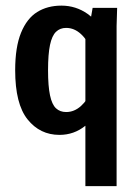

<svg xmlns="http://www.w3.org/2000/svg" viewBox="-20 -465 478 673"><path d="M279.3 -347.7H289.1L304.7 -437.5H390.6L388.7 -374V187.5H279.3ZM360.4 -309.6 303.7 -285.2Q287.1 -324.2 263.7 -345.7Q240.2 -367.2 211.9 -367.2Q190.4 -367.2 176.3 -353.5Q162.1 -339.8 155.3 -307.6Q148.4 -275.4 148.4 -218.8Q148.4 -163.1 155.3 -130.9Q162.1 -98.6 176.3 -85.4Q190.4 -72.3 211.9 -72.3Q240.2 -72.3 263.7 -93.3Q287.1 -114.3 303.7 -152.3L349.6 -133.8Q318.4 -55.7 278.8 -23.9Q239.3 7.8 188.5 7.8Q120.1 7.8 76.7 -46.4Q33.2 -100.6 33.2 -218.8Q33.2 -299.8 53.7 -350.1Q74.2 -400.4 110.4 -422.9Q146.5 -445.3 195.3 -445.3Q246.1 -445.3 287.6 -416Q329.1 -386.7 360.4 -309.6Z"/></svg>

Font: Sudo Var
Style: Regular
Weight: 400
Monospace: yes
Designer: Jens Kutilek
Foundry: Jens Kutilek
Version: Version 0.065;FEAKit 1.0